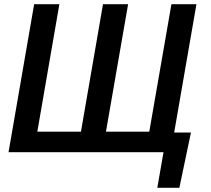

<svg xmlns="http://www.w3.org/2000/svg" viewBox="-20 -731 1012 922"><path d="M265.1 -710.9 159.2 -98.6H368.7L474.6 -710.9H595.2L488.8 -98.6H696.8L803.2 -710.9H923.3L816.4 -94.7H897L841.3 170.9H735.4L765.1 0H21L144 -710.9Z"/></svg>

Font: Roboto Medium
Style: Italic
Weight: 500
Italic angle: -12°
Designer: Google
Version: Version 2.134; 2016